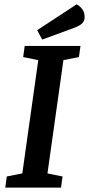

<svg xmlns="http://www.w3.org/2000/svg" viewBox="-20 -858 407 878"><path d="M4 0 11 -51 82 -65 155 -583 86 -597 93 -648H348L341 -597L270 -583L197 -65L266 -51L259 0ZM173 -677 150 -720 330 -838Q344 -832 355.5 -817Q367 -802 367 -779Q367 -764 357.5 -753Q348 -742 320 -731Z"/></svg>

Font: Faustina SemiBold
Style: Italic
Weight: 600
Italic angle: -8°
Designer: Alfonso Garcia
Foundry: http://www.omnibus-type.com
Version: Version 1.200